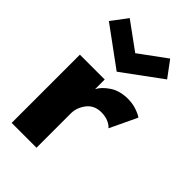

<svg xmlns="http://www.w3.org/2000/svg" viewBox="-206 -743 817 817"><g transform="rotate(45 202.5 -335.0)"><path d="M16 -599 70 -670.5 192 -581.5 313.5 -670.5 367 -598.5 192 -470ZM179.5 0H30V-410.5H179.5V-352.5Q192 -377.5 225.2 -400Q258.5 -422.5 308.5 -422.5Q334.5 -422.5 358.8 -414.5Q383 -406.5 395.5 -397L337.5 -275Q329.5 -285.5 311 -293.8Q292.5 -302 268.5 -302Q226 -302 202.8 -271.8Q179.5 -241.5 179.5 -206.5Z"/></g></svg>

Font: League Spartan
Style: Bold
Weight: 700
Foundry: The League of Moveable Type
Version: Version 2.002